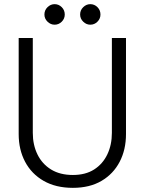

<svg xmlns="http://www.w3.org/2000/svg" viewBox="-20 -888 697 925"><path d="M331 17Q249 17 190.5 -16.5Q132 -50 101 -108.5Q70 -167 70 -242V-705H138V-248Q138 -190 160.5 -144Q183 -98 226 -71.5Q269 -45 331 -45Q392 -45 433.5 -71.5Q475 -98 497 -144Q519 -190 519 -248V-705H587V-242Q587 -167 556.5 -108.5Q526 -50 469 -16.5Q412 17 331 17ZM243 -769Q224 -769 209 -783.5Q194 -798 194 -818Q194 -839 209 -853.5Q224 -868 243 -868Q263 -868 277.5 -853.5Q292 -839 292 -818Q292 -798 277.5 -783.5Q263 -769 243 -769ZM415 -769Q396 -769 381 -783.5Q366 -798 366 -818Q366 -839 381 -853.5Q396 -868 415 -868Q435 -868 449.5 -853.5Q464 -839 464 -818Q464 -798 449.5 -783.5Q435 -769 415 -769Z"/></svg>

Font: TikTok Sans Light
Style: Regular
Weight: 300
Version: Version 4.000